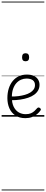

<svg xmlns="http://www.w3.org/2000/svg" viewBox="-20 -1438 566 2366"><path d="M293 18Q219 18 169.5 -15Q120 -48 95.5 -104Q71 -160 71 -229Q71 -294 88 -347.5Q105 -401 136.5 -439.5Q168 -478 212 -498.5Q256 -519 311 -519Q365 -519 399 -502Q433 -485 450 -456.5Q467 -428 467 -393Q467 -355 450 -324.5Q433 -294 402 -271.5Q371 -249 328 -234Q285 -219 232 -211Q179 -203 120 -203V-249Q165 -248 207.5 -253.5Q250 -259 287 -269.5Q324 -280 352 -297Q380 -314 395.5 -337Q411 -360 411 -390Q411 -430 383.5 -450Q356 -470 307 -470Q272 -470 239.5 -456Q207 -442 181.5 -413.5Q156 -385 141 -342Q126 -299 126 -240Q126 -168 149 -122Q172 -76 210.5 -53.5Q249 -31 296 -31Q335 -31 360.5 -42Q386 -53 404.5 -70Q423 -87 439 -106Q448 -114 455.5 -113.5Q463 -113 472 -107Q480 -101 483 -93Q486 -85 479 -77Q463 -53 436.5 -31Q410 -9 374 4.5Q338 18 293 18ZM295 -683Q273 -683 262.5 -695Q252 -707 252 -732Q252 -757 262.5 -769.5Q273 -782 295 -782Q317 -782 328 -769.5Q339 -757 339 -732Q339 -707 328 -695Q317 -683 295 -683ZM0 898H526V908H0ZM0 -20H526V0H0ZM0 -505H526V-500H0ZM0 -1418H526V-1408H0Z"/></svg>

Font: Playwrite FR Trad Guides
Style: Regular
Weight: 400
Designer: Veronika Burian, José Scaglione
Foundry: TypeTogether
Version: Version 1.003